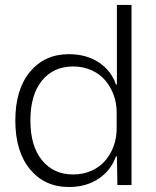

<svg xmlns="http://www.w3.org/2000/svg" viewBox="-20 -749 633 777"><path d="M258.8 7.8Q160.6 7.8 101.3 -64.2Q42 -136.2 42 -261.2Q42 -386.7 101.3 -458.3Q160.6 -529.8 258.8 -529.8Q329.1 -529.8 379.4 -496.8Q429.7 -463.9 449.2 -407.2H453.1V-729H512.2V0H455.1L453.1 -116.2H449.2Q429.2 -59.6 379.2 -25.9Q329.1 7.8 258.8 7.8ZM103 -261.2Q103 -158.2 149.9 -100.6Q196.8 -43 275.9 -43Q316.9 -43 350.8 -58.3Q384.8 -73.7 406.5 -99.6Q428.2 -125.5 440.2 -158.4Q452.1 -191.4 452.1 -228V-294.9Q452.1 -331.1 440.2 -364Q428.2 -397 406.5 -423.1Q384.8 -449.2 350.8 -464.6Q316.9 -480 275.9 -480Q196.3 -480 149.7 -422.6Q103 -365.2 103 -261.2Z"/></svg>

Font: Lumene Sans Light
Style: Regular
Weight: 300
Designer: Deni Anggara
Version: Version 1.003;Glyphs 3.1.2 (3151)